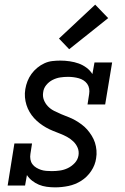

<svg xmlns="http://www.w3.org/2000/svg" viewBox="-20 -799 540 827"><path d="M217 8Q199 8 181 5.5Q163 3 147.5 -3.5Q132 -10 118.5 -20.5Q105 -31 96 -45L88 0H13L42 -181H118L111 -136Q109 -124 111 -112.5Q113 -101 119.5 -92Q126 -83 136 -77Q146 -71 156.5 -67.5Q167 -64 179 -63Q191 -62 203 -62Q203 -62 203 -62Q203 -62 204 -62Q221 -62 238.5 -64.5Q256 -67 272.5 -75Q289 -83 302 -97Q315 -111 318 -129Q321 -147 314.5 -162.5Q308 -178 296 -189.5Q284 -201 269.5 -209Q255 -217 239.5 -223Q224 -229 208 -235.5Q192 -242 178 -250Q164 -258 151 -268Q138 -278 127 -290Q116 -302 107.5 -316.5Q99 -331 94 -347Q89 -363 87.5 -380Q86 -397 89 -415Q92 -433 98.5 -449.5Q105 -466 115.5 -480.5Q126 -495 140.5 -507Q155 -519 171.5 -526.5Q188 -534 205.5 -536Q223 -538 240 -538Q260 -538 280.5 -535Q301 -532 319 -525.5Q337 -519 352.5 -507.5Q368 -496 378 -480L387 -530H463L433 -349H357L364 -394Q366 -406 364 -417.5Q362 -429 355.5 -438Q349 -447 339.5 -453Q330 -459 319 -462Q308 -465 296.5 -466.5Q285 -468 273 -468Q256 -468 239.5 -465.5Q223 -463 207 -455Q191 -447 179.5 -433Q168 -419 166 -402Q163 -384 169 -368.5Q175 -353 186.5 -341Q198 -329 213 -321.5Q228 -314 243 -307.5Q258 -301 274 -295Q290 -289 304 -281Q318 -273 331.5 -263Q345 -253 355.5 -241Q366 -229 375 -214.5Q384 -200 389 -184.5Q394 -169 395.5 -151.5Q397 -134 394 -117Q390 -88 372.5 -62Q355 -36 329.5 -20Q304 -4 275 2Q246 8 218 8ZM278 -587 234 -633 390 -779 446 -721Z"/></svg>

Font: Iosevka Slab Oblique
Style: Regular
Weight: 400
Italic angle: -9°
Monospace: yes
Designer: Belleve Invis
Foundry: Belleve Invis
Version: Version 11.1.1; ttfautohint (v1.8.3)